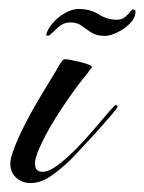

<svg xmlns="http://www.w3.org/2000/svg" viewBox="-20 -404 322 428"><path d="M48 4Q29 4 16 -8Q3 -20 3 -39Q3 -43 3.5 -46.5Q4 -50 5 -54Q13 -81 29.5 -114.5Q46 -148 65.5 -181Q85 -214 100 -238Q105 -246 109.5 -254.5Q114 -263 120 -270Q121 -272 126 -272Q130 -272 144.5 -269Q159 -266 172 -262Q185 -258 185 -254Q185 -253 184 -253Q177 -243 169 -233Q161 -223 153 -213Q128 -179 104.5 -142Q81 -105 64 -65Q62 -59 60 -52.5Q58 -46 58 -39Q58 -21 75 -21Q89 -21 109 -36Q129 -51 150.5 -73Q172 -95 191 -117.5Q210 -140 223 -155Q236 -170 238 -170Q242 -170 242 -166Q242 -164 232 -152Q222 -140 206.5 -122.5Q191 -105 174.5 -87.5Q158 -70 146 -57Q134 -44 130 -41Q114 -26 92.5 -11Q71 4 48 4ZM214 -324Q195 -324 183.5 -331.5Q172 -339 162 -346.5Q152 -354 137 -354Q121 -354 109 -342.5Q97 -331 90 -325Q83 -323 83 -327Q86 -339 97.5 -352.5Q109 -366 125 -375Q141 -384 155 -384Q181 -384 200 -372Q219 -360 241 -360Q251 -360 258 -365.5Q265 -371 275 -383Q282 -383 282 -378Q282 -364 269.5 -351.5Q257 -339 241 -331.5Q225 -324 214 -324Z"/></svg>

Font: Caramel
Style: Regular
Weight: 400
Designer: Robert E. Leuschke
Foundry: Robert E. Leuschke
Version: Version 1.010